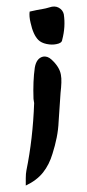

<svg xmlns="http://www.w3.org/2000/svg" viewBox="-20 -309 270 596"><path d="M155 -172Q141 -169 124.5 -172.5Q108 -176 99 -185Q83 -201 75 -238Q70 -258 72 -273L95 -278L112 -281Q117 -282 122 -283Q127 -284 133 -286Q150 -292 162.5 -285Q175 -278 178 -265Q184 -226 173 -185Q172 -175 155 -172ZM60 267V244Q60 237 60.5 231Q61 225 62 220Q82 122 86 11L84 -2Q83 -30 84 -54Q85 -78 88 -99Q93 -128 113 -133Q127 -136 140 -124Q165 -101 169 -77Q171 -67 170.5 -52.5Q170 -38 168 -21Q164 38 162 68Q161 93 156 118Q151 143 143 168Q133 202 113.5 226.5Q94 251 60 267Z"/></svg>

Font: Mansalva
Style: Regular
Weight: 400
Designer: Carolina Short
Foundry: Carolina Short
Version: Version 2.112; ttfautohint (v1.8.4.7-5d5b)